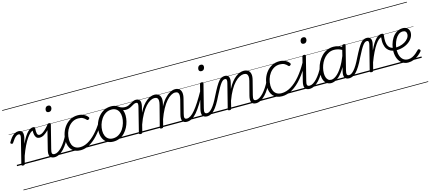

<svg xmlns="http://www.w3.org/2000/svg" viewBox="-88 -1744 6675 2977"><g transform="rotate(-15 3249.5 -255.0)"><path d="M94 15Q82 15 74.5 10Q67 5 70 -5L169 -401Q178 -435 173.5 -452.5Q169 -470 148 -470Q131 -470 112.5 -458Q94 -446 75 -423Q56 -400 34 -365Q28 -357 21.5 -355Q15 -353 5 -358Q-6 -364 -7.5 -371Q-9 -378 -4 -386Q18 -425 43 -455Q68 -485 97 -501.5Q126 -518 157 -518Q181 -518 196 -510Q211 -502 219 -487.5Q227 -473 228 -451.5Q229 -430 224 -404L200 -306Q230 -369 256.5 -410.5Q283 -452 307 -475.5Q331 -499 353 -509Q375 -519 394 -519Q405 -519 410 -511.5Q415 -504 413.5 -494Q412 -484 404.5 -477Q397 -470 385 -470Q364 -470 337.5 -448Q311 -426 280.5 -382.5Q250 -339 218.5 -274.5Q187 -210 156 -125L124 -4Q122 6 115.5 10.5Q109 15 94 15ZM0 378H404V388H0ZM0 -20H404V0H0ZM0 -505H404V-500H0ZM0 -898H404V-888H0Z M454 -336Q422 -336 404 -355Q386 -374 380 -405.5Q374 -437 376 -473L393 -519Q410 -519 417 -513.5Q424 -508 423 -495Q421 -467 421.5 -446Q422 -425 426 -410Q430 -395 439.5 -387Q449 -379 464 -379Q488 -379 515.5 -397Q543 -415 572 -444Q601 -473 627 -507Q634 -514 642.5 -510Q651 -506 656 -496.5Q661 -487 654 -479Q624 -442 591.5 -409.5Q559 -377 525 -356.5Q491 -336 454 -336ZM404 378H427V388H404ZM404 -20H427V0H404ZM404 -505H427V-500H404ZM404 -898H427V-888H404Z M600 17Q572 17 553.5 7.5Q535 -2 526 -19.5Q517 -37 517 -62.5Q517 -88 525 -120L619 -495Q622 -506 628.5 -510.5Q635 -515 648 -515Q664 -515 670 -509Q676 -503 674 -492L580 -120Q567 -74 573.5 -52.5Q580 -31 612 -31Q622 -31 626.5 -23.5Q631 -16 629.5 -7Q628 2 620.5 9.5Q613 17 600 17ZM694 -683Q675 -683 664 -693Q653 -703 653 -722Q653 -746 667 -764Q681 -782 707 -782Q726 -782 737 -772Q748 -762 748 -742Q748 -719 734 -701Q720 -683 694 -683ZM426 378H751V388H426ZM426 -20H751V0H426ZM426 -505H751V-500H426ZM426 -898H751V-888H426Z M599 17Q589 17 584 9.5Q579 2 580 -7Q581 -16 589 -23.5Q597 -31 612 -31Q639 -31 669.5 -49.5Q700 -68 730.5 -101Q761 -134 790.5 -178.5Q820 -223 845 -276Q850 -286 858.5 -286Q867 -286 873.5 -279.5Q880 -273 876 -263Q850 -203 818.5 -152Q787 -101 751.5 -63Q716 -25 677.5 -4Q639 17 599 17ZM751 378V388ZM751 -20V0ZM751 -505V-500ZM751 -898V-888Z M1020 17Q926 17 876.5 -38.5Q827 -94 827 -190Q827 -255 847.5 -314Q868 -373 905.5 -419Q943 -465 995 -492Q1047 -519 1111 -519Q1165 -519 1206.5 -498.5Q1248 -478 1270 -446Q1276 -437 1274.5 -430Q1273 -423 1263 -415Q1253 -407 1245 -407Q1237 -407 1230 -415Q1209 -439 1181 -454.5Q1153 -470 1106 -470Q1055 -470 1014 -446.5Q973 -423 943.5 -383Q914 -343 898.5 -293Q883 -243 883 -189Q883 -142 898.5 -106Q914 -70 945.5 -50.5Q977 -31 1025 -31Q1036 -31 1040.5 -23.5Q1045 -16 1044 -6.5Q1043 3 1037 10Q1031 17 1020 17ZM751 378H1286V388H751ZM751 -20H1286V0H751ZM751 -505H1286V-500H751ZM751 -898H1286V-888H751Z M1019 17Q1010 17 1005.5 10Q1001 3 1001.5 -6.5Q1002 -16 1007.5 -23.5Q1013 -31 1024 -31Q1085 -31 1147.5 -65.5Q1210 -100 1274 -167Q1338 -234 1401 -331Q1407 -339 1415.5 -337Q1424 -335 1429.5 -327.5Q1435 -320 1430 -311Q1364 -205 1296.5 -132Q1229 -59 1159.5 -21Q1090 17 1019 17ZM1286 378V388ZM1286 -20V0ZM1286 -505V-500ZM1286 -898V-888Z M1544 19Q1485 19 1444 -7Q1403 -33 1381.5 -79.5Q1360 -126 1360 -186Q1360 -242 1378.5 -300.5Q1397 -359 1433.5 -408.5Q1470 -458 1523 -488.5Q1576 -519 1646 -519Q1703 -519 1744 -494Q1785 -469 1807 -424Q1829 -379 1829 -320Q1829 -277 1817.5 -230Q1806 -183 1783.5 -139Q1761 -95 1727 -59Q1693 -23 1647 -2Q1601 19 1544 19ZM1549 -31Q1603 -31 1645 -58Q1687 -85 1715 -127.5Q1743 -170 1757.5 -220Q1772 -270 1772 -315Q1772 -362 1756.5 -396.5Q1741 -431 1711.5 -450Q1682 -469 1641 -469Q1587 -469 1545.5 -443Q1504 -417 1475 -374.5Q1446 -332 1431.5 -283Q1417 -234 1417 -188Q1417 -141 1432.5 -105.5Q1448 -70 1477.5 -50.5Q1507 -31 1549 -31ZM1286 378H1887V388H1286ZM1286 -20H1887V0H1286ZM1286 -505H1887V-500H1286ZM1286 -898H1887V-888H1286Z M1854 -407Q1838 -407 1818 -412Q1798 -417 1779 -426Q1760 -435 1744 -447Q1736 -453 1734 -461Q1732 -469 1735 -476Q1738 -483 1745 -485Q1752 -487 1760 -481Q1790 -462 1814 -456.5Q1838 -451 1857 -451Q1886 -451 1909.5 -461Q1933 -471 1954 -484Q1975 -497 1997 -507.5Q2019 -518 2043 -518Q2053 -518 2057 -510.5Q2061 -503 2060 -494Q2059 -485 2052.5 -477.5Q2046 -470 2034 -470Q2016 -470 1997 -460.5Q1978 -451 1957 -438Q1936 -425 1910.5 -416Q1885 -407 1854 -407ZM1888 378V388ZM1888 -20V0ZM1888 -505V-500ZM1888 -898V-888Z M1981 15Q1969 15 1961.5 10Q1954 5 1957 -6L2056 -401Q2065 -435 2060.5 -452.5Q2056 -470 2034 -470Q2024 -470 2020 -477.5Q2016 -485 2017.5 -494Q2019 -503 2026 -510.5Q2033 -518 2044 -518Q2068 -518 2083.5 -510Q2099 -502 2107 -487Q2115 -472 2115.5 -450Q2116 -428 2111 -401L2086 -300Q2117 -361 2150 -403Q2183 -445 2216.5 -470.5Q2250 -496 2281 -507.5Q2312 -519 2339 -519Q2380 -519 2406.5 -499.5Q2433 -480 2440.5 -440Q2448 -400 2432 -339L2346 -4Q2344 6 2337.5 10.5Q2331 15 2316 15Q2304 15 2296.5 10Q2289 5 2292 -5L2379 -343Q2390 -384 2389 -412Q2388 -440 2373 -454.5Q2358 -469 2326 -469Q2297 -469 2261.5 -450Q2226 -431 2188 -389.5Q2150 -348 2112 -281.5Q2074 -215 2040 -120L2011 -4Q2009 6 2002.5 10.5Q1996 15 1981 15ZM2724 17Q2697 17 2679.5 8Q2662 -1 2653.5 -19Q2645 -37 2645 -62Q2645 -87 2654 -120L2711 -343Q2721 -384 2720 -412Q2719 -440 2704.5 -454.5Q2690 -469 2660 -469Q2630 -469 2594.5 -449Q2559 -429 2520.5 -386Q2482 -343 2444 -274Q2406 -205 2371 -107H2348Q2377 -215 2416 -293Q2455 -371 2500 -421Q2545 -471 2589.5 -495Q2634 -519 2672 -519Q2713 -519 2738.5 -499.5Q2764 -480 2771.5 -440Q2779 -400 2763 -339L2707 -120Q2694 -73 2700 -52Q2706 -31 2736 -31Q2746 -31 2750 -23.5Q2754 -16 2752 -7Q2750 2 2743.5 9.5Q2737 17 2724 17ZM1887 378H2876V388H1887ZM1887 -20H2876V0H1887ZM1887 -505H2876V-500H1887ZM1887 -898H2876V-888H1887Z M2724 17Q2714 17 2709 9.5Q2704 2 2705 -7Q2706 -16 2714 -23.5Q2722 -31 2737 -31Q2766 -31 2798 -52Q2830 -73 2867.5 -117.5Q2905 -162 2950.5 -232.5Q2996 -303 3052 -403Q3057 -413 3066.5 -412Q3076 -411 3081.5 -404Q3087 -397 3081 -387Q3022 -276 2974.5 -199Q2927 -122 2886 -74.5Q2845 -27 2806 -5Q2767 17 2724 17ZM2876 378V388ZM2876 -20V0ZM2876 -505V-500ZM2876 -898V-888Z M3050 17Q3022 17 3003.5 7.5Q2985 -2 2976 -19.5Q2967 -37 2967 -62.5Q2967 -88 2975 -120L3069 -495Q3072 -506 3078.5 -510.5Q3085 -515 3098 -515Q3114 -515 3120 -509Q3126 -503 3124 -492L3030 -120Q3017 -74 3023.5 -52.5Q3030 -31 3062 -31Q3072 -31 3076.5 -23.5Q3081 -16 3079.5 -7Q3078 2 3070.5 9.5Q3063 17 3050 17ZM3144 -683Q3125 -683 3114 -693Q3103 -703 3103 -722Q3103 -746 3117 -764Q3131 -782 3157 -782Q3176 -782 3187 -772Q3198 -762 3198 -742Q3198 -719 3184 -701Q3170 -683 3144 -683ZM2876 378H3201V388H2876ZM2876 -20H3201V0H2876ZM2876 -505H3201V-500H2876ZM2876 -898H3201V-888H2876Z M3050 17Q3040 17 3035.5 9.5Q3031 2 3033 -7Q3035 -16 3042.5 -23.5Q3050 -31 3062 -31Q3080 -31 3100.5 -44Q3121 -57 3144 -83.5Q3167 -110 3193 -152.5Q3219 -195 3248 -255Q3290 -339 3320.5 -391Q3351 -443 3375 -470.5Q3399 -498 3422 -508Q3445 -518 3471 -518Q3481 -518 3483.5 -510.5Q3486 -503 3483.5 -494Q3481 -485 3475 -477.5Q3469 -470 3462 -470Q3446 -470 3431.5 -461.5Q3417 -453 3398.5 -430Q3380 -407 3355 -363.5Q3330 -320 3295 -250Q3258 -173 3226 -121.5Q3194 -70 3164.5 -39.5Q3135 -9 3107.5 4Q3080 17 3050 17ZM3201 378H3301V388H3201ZM3201 -20H3301V0H3201ZM3201 -505H3301V-500H3201ZM3201 -898H3301V-888H3201Z M3834 17Q3807 17 3789 8Q3771 -1 3762.5 -19Q3754 -37 3754 -62.5Q3754 -88 3762 -120L3820 -343Q3831 -385 3828.5 -412.5Q3826 -440 3810 -454.5Q3794 -469 3762 -469Q3731 -469 3694 -450Q3657 -431 3617.5 -390Q3578 -349 3539.5 -282Q3501 -215 3466 -119L3438 -4Q3436 6 3429.5 10.5Q3423 15 3408 15Q3396 15 3388.5 10Q3381 5 3383 -5L3483 -401Q3492 -435 3487 -452.5Q3482 -470 3461 -470Q3450 -470 3445.5 -477.5Q3441 -485 3442.5 -494Q3444 -503 3451 -510.5Q3458 -518 3470 -518Q3494 -518 3510 -510Q3526 -502 3533.5 -486.5Q3541 -471 3542 -449.5Q3543 -428 3537 -401L3512 -298Q3544 -360 3578 -402Q3612 -444 3646 -470Q3680 -496 3712.5 -507.5Q3745 -519 3773 -519Q3815 -519 3843 -500.5Q3871 -482 3880 -442Q3889 -402 3872 -339L3816 -119Q3804 -73 3810 -52Q3816 -31 3846 -31Q3856 -31 3860 -23.5Q3864 -16 3863 -7Q3862 2 3854.5 9.5Q3847 17 3834 17ZM3301 378H3985V388H3301ZM3301 -20H3985V0H3301ZM3301 -505H3985V-500H3301ZM3301 -898H3985V-888H3301Z M3833 17Q3823 17 3818 9.5Q3813 2 3814 -7Q3815 -16 3823 -23.5Q3831 -31 3846 -31Q3873 -31 3903.5 -49.5Q3934 -68 3964.5 -101Q3995 -134 4024.5 -178.5Q4054 -223 4079 -276Q4084 -286 4092.5 -286Q4101 -286 4107.5 -279.5Q4114 -273 4110 -263Q4084 -203 4052.5 -152Q4021 -101 3985.5 -63Q3950 -25 3911.5 -4Q3873 17 3833 17ZM3985 378V388ZM3985 -20V0ZM3985 -505V-500ZM3985 -898V-888Z M4254 17Q4160 17 4110.5 -38.5Q4061 -94 4061 -190Q4061 -255 4081.5 -314Q4102 -373 4139.5 -419Q4177 -465 4229 -492Q4281 -519 4345 -519Q4399 -519 4440.5 -498.5Q4482 -478 4504 -446Q4510 -437 4508.5 -430Q4507 -423 4497 -415Q4487 -407 4479 -407Q4471 -407 4464 -415Q4443 -439 4415 -454.5Q4387 -470 4340 -470Q4289 -470 4248 -446.5Q4207 -423 4177.5 -383Q4148 -343 4132.5 -293Q4117 -243 4117 -189Q4117 -142 4132.5 -106Q4148 -70 4179.5 -50.5Q4211 -31 4259 -31Q4270 -31 4274.5 -23.5Q4279 -16 4278 -6.5Q4277 3 4271 10Q4265 17 4254 17ZM3985 378H4520V388H3985ZM3985 -20H4520V0H3985ZM3985 -505H4520V-500H3985ZM3985 -898H4520V-888H3985Z M4251 17Q4239 17 4233.5 10Q4228 3 4228.5 -6.5Q4229 -16 4236.5 -23.5Q4244 -31 4257 -31Q4332 -31 4407.5 -76Q4483 -121 4556 -207Q4629 -293 4696 -414Q4701 -421 4710 -419Q4719 -417 4724.5 -410Q4730 -403 4724 -394Q4655 -263 4577.5 -171Q4500 -79 4417 -31Q4334 17 4251 17ZM4520 378V388ZM4520 -20V0ZM4520 -505V-500ZM4520 -898V-888Z M4694 17Q4666 17 4647.5 7.5Q4629 -2 4620 -19.5Q4611 -37 4611 -62.5Q4611 -88 4619 -120L4713 -495Q4716 -506 4722.5 -510.5Q4729 -515 4742 -515Q4758 -515 4764 -509Q4770 -503 4768 -492L4674 -120Q4661 -74 4667.5 -52.5Q4674 -31 4706 -31Q4716 -31 4720.5 -23.5Q4725 -16 4723.5 -7Q4722 2 4714.5 9.5Q4707 17 4694 17ZM4788 -683Q4769 -683 4758 -693Q4747 -703 4747 -722Q4747 -746 4761 -764Q4775 -782 4801 -782Q4820 -782 4831 -772Q4842 -762 4842 -742Q4842 -719 4828 -701Q4814 -683 4788 -683ZM4520 378H4845V388H4520ZM4520 -20H4845V0H4520ZM4520 -505H4845V-500H4520ZM4520 -898H4845V-888H4520Z M4693 17Q4683 17 4678 9.5Q4673 2 4674 -7Q4675 -16 4683 -23.5Q4691 -31 4706 -31Q4733 -31 4763.5 -49.5Q4794 -68 4824.5 -101Q4855 -134 4884.5 -178.5Q4914 -223 4939 -276Q4944 -286 4952.5 -286Q4961 -286 4967.5 -279.5Q4974 -273 4970 -263Q4944 -203 4912.5 -152Q4881 -101 4845.5 -63Q4810 -25 4771.5 -4Q4733 17 4693 17ZM4845 378V388ZM4845 -20V0ZM4845 -505V-500ZM4845 -898V-888Z M5040 17Q5001 17 4971.5 -4Q4942 -25 4926.5 -63.5Q4911 -102 4911 -156Q4911 -202 4923.5 -252Q4936 -302 4961 -349.5Q4986 -397 5023 -435.5Q5060 -474 5108.5 -496.5Q5157 -519 5217 -519Q5255 -519 5293.5 -506.5Q5332 -494 5365 -470L5355 -425Q5313 -452 5278 -461Q5243 -470 5212 -470Q5166 -470 5127.5 -451Q5089 -432 5059 -400Q5029 -368 5008.5 -327.5Q4988 -287 4977.5 -244Q4967 -201 4967 -160Q4967 -123 4976.5 -94.5Q4986 -66 5005 -49.5Q5024 -33 5053 -33Q5092 -33 5137.5 -68.5Q5183 -104 5229.5 -176Q5276 -248 5319 -357L5337 -314Q5289 -197 5238 -123.5Q5187 -50 5137 -16.5Q5087 17 5040 17ZM5328 17Q5302 17 5284.5 8Q5267 -1 5258 -18.5Q5249 -36 5249 -61Q5249 -86 5257 -117L5351 -495Q5355 -506 5361.5 -510.5Q5368 -515 5381 -515Q5398 -515 5403.5 -508.5Q5409 -502 5405 -490L5311 -117Q5299 -71 5306 -51Q5313 -31 5341 -31Q5350 -31 5354.5 -23.5Q5359 -16 5357.5 -7Q5356 2 5349 9.5Q5342 17 5328 17ZM4845 378H5480V388H4845ZM4845 -20H5480V0H4845ZM4845 -505H5480V-500H4845ZM4845 -898H5480V-888H4845Z M5329 17Q5319 17 5314.5 9.5Q5310 2 5312 -7Q5314 -16 5321.5 -23.5Q5329 -31 5341 -31Q5359 -31 5379.5 -44Q5400 -57 5423 -83.5Q5446 -110 5472 -152.5Q5498 -195 5527 -255Q5569 -339 5599.5 -391Q5630 -443 5654 -470.5Q5678 -498 5701 -508Q5724 -518 5750 -518Q5760 -518 5762.5 -510.5Q5765 -503 5762.5 -494Q5760 -485 5754 -477.5Q5748 -470 5741 -470Q5725 -470 5710.5 -461.5Q5696 -453 5677.5 -430Q5659 -407 5634 -363.5Q5609 -320 5574 -250Q5537 -173 5505 -121.5Q5473 -70 5443.5 -39.5Q5414 -9 5386.5 4Q5359 17 5329 17ZM5480 378H5580V388H5480ZM5480 -20H5580V0H5480ZM5480 -505H5580V-500H5480ZM5480 -898H5580V-888H5480Z M5687 15Q5675 15 5667.5 10Q5660 5 5662 -5L5762 -401Q5771 -435 5766 -452.5Q5761 -470 5740 -470Q5730 -470 5725.5 -477.5Q5721 -485 5722.5 -494Q5724 -503 5731 -510.5Q5738 -518 5749 -518Q5773 -518 5788.5 -510Q5804 -502 5812 -487.5Q5820 -473 5821 -451.5Q5822 -430 5816 -404L5793 -306Q5822 -369 5848.5 -410.5Q5875 -452 5899 -475.5Q5923 -499 5945 -509Q5967 -519 5986 -519Q5998 -519 6002.5 -511.5Q6007 -504 6005.5 -494Q6004 -484 5997 -477Q5990 -470 5978 -470Q5956 -470 5929.5 -448Q5903 -426 5873 -382.5Q5843 -339 5811.5 -274.5Q5780 -210 5748 -125L5717 -4Q5715 6 5708.5 10.5Q5702 15 5687 15ZM5580 378H5997V388H5580ZM5580 -20H5997V0H5580ZM5580 -505H5997V-500H5580ZM5580 -898H5997V-888H5580Z M6116 -217Q6081 -221 6051.5 -236.5Q6022 -252 6001 -281Q5980 -310 5971 -357Q5962 -404 5970 -471L5987 -519Q6004 -519 6012.5 -513Q6021 -507 6019 -492Q6010 -428 6014 -385Q6018 -342 6033 -315.5Q6048 -289 6071.5 -276Q6095 -263 6125 -259Q6134 -259 6138.5 -251.5Q6143 -244 6142.5 -235.5Q6142 -227 6135.5 -221Q6129 -215 6116 -217ZM5997 378H6022V388H5997ZM5997 -20H6022V0H5997ZM5997 -505H6022V-500H5997ZM5997 -898H6022V-888H5997Z M6277 18Q6222 18 6181 -10.5Q6140 -39 6118 -90Q6096 -141 6096 -208Q6096 -261 6111 -315.5Q6126 -370 6155 -416Q6184 -462 6228 -490.5Q6272 -519 6330 -519Q6354 -519 6372.5 -511.5Q6391 -504 6404.5 -490.5Q6418 -477 6425 -460Q6432 -443 6432 -424Q6432 -380 6408 -340Q6384 -300 6341 -270Q6298 -240 6241.5 -225Q6185 -210 6120 -215L6118 -259Q6164 -253 6209.5 -263Q6255 -273 6292.5 -294.5Q6330 -316 6352.5 -347Q6375 -378 6375 -413Q6375 -440 6359.5 -455Q6344 -470 6316 -470Q6276 -470 6245.5 -445Q6215 -420 6194 -381Q6173 -342 6162 -297Q6151 -252 6151 -211Q6151 -158 6167 -117Q6183 -76 6213.5 -53.5Q6244 -31 6287 -31Q6325 -31 6357.5 -47Q6390 -63 6417.5 -86.5Q6445 -110 6466 -132Q6474 -141 6482.5 -140Q6491 -139 6498 -132Q6505 -126 6507 -118Q6509 -110 6502 -100Q6477 -70 6442.5 -43Q6408 -16 6366 1Q6324 18 6277 18ZM6022 378H6497V388H6022ZM6022 -20H6497V0H6022ZM6022 -505H6497V-500H6022ZM6022 -898H6497V-888H6022Z"/></g></svg>

Font: Playwrite DE SAS Guides
Style: Regular
Weight: 400
Designer: Veronika Burian, José Scaglione
Foundry: TypeTogether
Version: Version 1.003